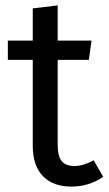

<svg xmlns="http://www.w3.org/2000/svg" viewBox="-20 -677 401 709"><path d="M361 -24Q309 12 243 12Q176 12 138.5 -26.5Q101 -65 101 -138V-456H9V-527H101V-646L193 -657V-527H318L308 -456H193V-142Q193 -101 207.5 -82.5Q222 -64 256 -64Q287 -64 326 -85Z"/></svg>

Font: Wolseley Sans
Style: Regular
Weight: 400
Designer: Carrois Corporate & Edenspiekermann AG
Foundry: Carrois Corporate GbR & Edenspiekermann AG
Version: Version 4.202